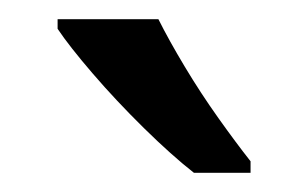

<svg xmlns="http://www.w3.org/2000/svg" viewBox="-20 -786 321 200"><path d="M145 -766Q156 -744 172.5 -716.5Q189 -689 207.5 -663Q226 -637 241 -618V-606H182Q159 -624 130 -652.5Q101 -681 76.5 -709.5Q52 -738 40 -756V-766Z"/></svg>

Font: Noto Sans Myanmar UI
Style: Regular
Weight: 400
Designer: Monotype Design Team
Foundry: Monotype Imaging Inc.
Version: Version 2.103; ttfautohint (v1.8.4.7-5d5b)